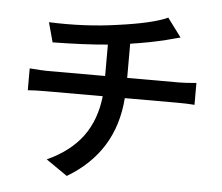

<svg xmlns="http://www.w3.org/2000/svg" viewBox="-55 -829 1088 940"><g transform="rotate(5 488.5 -358.5)"><path d="M154.3 -692.4Q331.1 -685.5 485.4 -708Q660.2 -731.4 734.4 -765.6L802.7 -673.8Q786.1 -669.9 763.2 -663.6Q740.2 -657.2 735.4 -656.2Q657.2 -636.7 559.6 -622.1V-454.1H815.4Q845.7 -454.1 899.4 -459V-351.6Q863.3 -354.5 817.4 -354.5H556.6Q537.1 -86.9 306.6 49.8L202.1 -22.5Q315.4 -74.2 375.5 -155.8Q435.5 -237.3 448.2 -354.5H169.9Q117.2 -354.5 80.1 -351.6V-459Q141.6 -454.1 168.9 -454.1H451.2V-608.4Q336.9 -597.7 180.7 -595.7Z"/></g></svg>

Font: Min Sans SemiBold
Style: Regular
Weight: 600
Designer: Jinseong-Kim, NotoSansCJK, Nunito
Foundry: Jinseong-Kim
Version: Version 1.400;Glyphs 3.1.2 (3151)